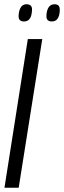

<svg xmlns="http://www.w3.org/2000/svg" viewBox="-20 -884 302 904"><path d="M1 0 111 -700H179L68 0ZM224 -783Q210 -783 203.5 -790.5Q197 -798 199 -817Q204 -864 237 -864Q251 -864 257 -856Q263 -848 261 -828Q257 -783 224 -783ZM93 -783Q79 -783 72.5 -790.5Q66 -798 68 -816Q73 -864 105 -864Q119 -864 126 -856Q133 -848 130 -828Q126 -783 93 -783Z"/></svg>

Font: Georama Condensed
Style: Italic
Weight: 400
Width: 3
Italic angle: -9°
Designer: Jean-Baptiste Levee
Foundry: Production Type
Version: Version 1.000